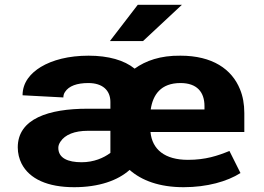

<svg xmlns="http://www.w3.org/2000/svg" viewBox="-20 -770 1102 800"><path d="M982 -49 936 -141C887 -121 837 -104 763 -104C667 -104 614 -147 607 -220H998V-299C998 -336 992 -369 980 -398C946 -482 865 -538 732 -538C648 -539 587 -517 541 -484C498 -519 432 -538 349 -538C266 -538 198 -520 150 -491C109 -466 74 -428 74 -373L244 -364C244 -372 246 -380 251 -387C267 -412 301 -424 348 -424C407 -424 440 -394 440 -345V-317H344C184 -317 54 -276 54 -156C54 -131 60 -108 70 -88C103 -24 179 10 289 10C392 10 471 -18 520 -62C570 -18 644 10 745 10C843 10 927 -14 982 -49ZM223 -154C223 -163 226 -171 232 -180C251 -209 291 -225 346 -225H440V-133C412 -112 371 -94 320 -94C263 -94 223 -111 223 -154ZM832 -328V-314H608C617 -375 650 -424 732 -424C801 -424 832 -386 832 -328ZM554 -750 438 -599H576L738 -750Z"/></svg>

Font: Asimov
Style: XWid
Weight: 500
Designer: Google
Version: Version 2.000980; 2014